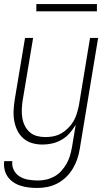

<svg xmlns="http://www.w3.org/2000/svg" viewBox="-25 -708 545 951"><path d="M160 223Q138 223 117.5 220.5Q97 218 77.5 212Q58 206 41 194.5Q24 183 13 167Q2 151 -2.5 131Q-7 111 -4 90H36Q33 114 43.5 134.5Q54 155 73 166.5Q92 178 115.5 182Q139 186 163 186Q183 186 203.5 181.5Q224 177 243.5 166.5Q263 156 278 139.5Q293 123 304 104Q315 85 321 65Q327 45 331 24L350 -90Q337 -68 320 -48.5Q303 -29 280.5 -16Q258 -3 234 2.5Q210 8 186 8Q159 8 134.5 1Q110 -6 91 -22.5Q72 -39 61 -61.5Q50 -84 45.5 -109.5Q41 -135 42.5 -162Q44 -189 48 -215L99 -520H139L87 -209Q84 -188 83 -166.5Q82 -145 85.5 -124Q89 -103 98 -85Q107 -67 122 -53.5Q137 -40 157.5 -34.5Q178 -29 200 -29Q220 -29 240 -33Q260 -37 278.5 -47.5Q297 -58 313 -74Q329 -90 339.5 -108.5Q350 -127 356 -147Q362 -167 366 -187L421 -520H461L370 30Q366 55 357.5 80Q349 105 335.5 127.5Q322 150 302.5 169Q283 188 259 200.5Q235 213 210 218Q185 223 160 223ZM155 -652V-688H455V-652Z"/></svg>

Font: Iosevka Extralight
Style: Italic
Weight: 200
Italic angle: -9°
Monospace: yes
Designer: Belleve Invis
Foundry: Belleve Invis
Version: Version 32.5.0; ttfautohint (v1.8.4)